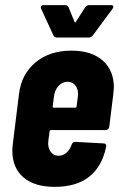

<svg xmlns="http://www.w3.org/2000/svg" viewBox="-20 -719 463 747"><path d="M392 -213H178Q176 -213 174.5 -211.5Q173 -210 173 -208L168 -171Q165 -146 176.5 -129.5Q188 -113 208 -113Q226 -113 239.5 -125.5Q253 -138 259 -157Q263 -167 273 -167L384 -161Q389 -161 391.5 -157.5Q394 -154 393 -148Q377 -71 327 -31.5Q277 8 193 8Q114 8 71 -29Q28 -66 28 -133Q28 -142 30 -160L54 -354Q63 -430 118 -476Q173 -522 258 -522Q336 -522 379.5 -483.5Q423 -445 423 -379Q423 -372 421 -354L405 -225Q404 -220 400.5 -216.5Q397 -213 392 -213ZM190 -344 185 -305Q185 -300 189 -300H273Q275 -300 276.5 -301.5Q278 -303 278 -305L283 -344Q286 -369 274.5 -385Q263 -401 243 -401Q223 -401 208 -385Q193 -369 190 -344ZM139 -691Q139 -699 150 -699H234Q244 -699 247 -690L270 -634Q272 -629 275 -634L311 -690Q317 -699 326 -699H412Q421 -699 421 -693Q421 -690 418 -685L341 -581Q335 -573 326 -573H201Q192 -573 188 -581L140 -685Q139 -687 139 -691Z"/></svg>

Font: Barlow Condensed
Style: Bold Italic
Weight: 700
Width: 3
Italic angle: -7°
Designer: Jeremy Tribby
Foundry: Tribby Type
Version: Version 1.408